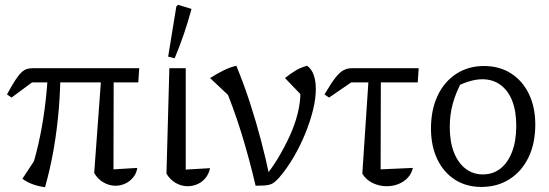

<svg xmlns="http://www.w3.org/2000/svg" viewBox="-20 -767 2280 797"><path d="M371 -49 403 -484H452L451 -64L550 -70Q546 -46 532 -29.5Q518 -13 499 -4.5Q480 4 459 4Q434 4 410 -9.5Q386 -23 371 -49ZM167 10Q142 7 117.5 -1.5Q93 -10 73 -25L152 -145L105 -48Q124 -102 139.5 -170Q155 -238 165.5 -316.5Q176 -395 180 -484H231Q231 -398 224 -314Q217 -230 203 -149Q189 -68 167 10ZM28 -362 9 -375Q29 -412 43 -433.5Q57 -455 68.5 -466Q80 -477 91.5 -480.5Q103 -484 117 -484H558L554 -425H113Z M671 -46 683 -484H751V-63L852 -69Q847 -45 833 -28Q819 -11 799.5 -2.5Q780 6 759 6Q733 6 709.5 -7.5Q686 -21 671 -46ZM705 -525 678 -532 712 -740 719 -747 775 -730Q761 -678 743.5 -626.5Q726 -575 705 -525Z M1041 4Q1016 -104 983 -211.5Q950 -319 904 -428L936 -364L852 -443Q882 -462 908.5 -475Q935 -488 961 -494Q992 -419 1017.5 -340.5Q1043 -262 1063.5 -184Q1084 -106 1100 -29L1072 -24Q1106 -64 1134 -110.5Q1162 -157 1183.5 -204.5Q1205 -252 1216 -297.5Q1227 -343 1227 -382Q1227 -388 1227 -394Q1227 -400 1226 -407L1235 -368L1163 -443Q1184 -460 1206 -473.5Q1228 -487 1255 -494Q1274 -480 1282.5 -455Q1291 -430 1291 -397Q1291 -357 1279 -309Q1267 -261 1246.5 -211Q1226 -161 1198.5 -114Q1171 -67 1139 -30Q1128 -18 1119.5 -11Q1111 -4 1101 -1Q1091 2 1076.5 3Q1062 4 1041 4Z M1346 -362 1327 -375Q1354 -421 1372 -444Q1390 -467 1406 -475.5Q1422 -484 1442 -484H1718L1714 -425H1438ZM1513 -484H1561L1560 -64L1694 -70Q1688 -45 1671.5 -28Q1655 -11 1632.5 -2.5Q1610 6 1585 6Q1555 6 1527.5 -7Q1500 -20 1484 -46Z M1978 9Q1915 9 1868 -21.5Q1821 -52 1795 -106.5Q1769 -161 1769 -234Q1769 -311 1796.5 -369.5Q1824 -428 1874 -460.5Q1924 -493 1989 -493Q2053 -493 2101 -462.5Q2149 -432 2175.5 -377Q2202 -322 2202 -250Q2202 -172 2174 -114Q2146 -56 2095.5 -23.5Q2045 9 1978 9ZM1984 -43Q2026 -43 2057 -67Q2088 -91 2105.5 -136.5Q2123 -182 2123 -245Q2123 -306 2106 -349Q2089 -392 2057 -415Q2025 -438 1982 -438Q1955 -438 1923.5 -428Q1892 -418 1855 -398L1898 -430Q1873 -385 1860 -338.5Q1847 -292 1847 -240Q1847 -178 1864.5 -134Q1882 -90 1913 -66.5Q1944 -43 1984 -43Z"/></svg>

Font: Piazzolla 24pt
Style: Regular
Weight: 400
Designer: Juan Pablo del Peral
Foundry: Huerta Tipografica
Version: Version 2.005